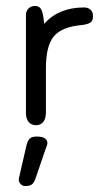

<svg xmlns="http://www.w3.org/2000/svg" viewBox="-20 -411 338 644"><path d="M128 -331Q125 -369 118 -380Q111 -391 98 -391Q84 -391 75.5 -382.5Q67 -374 67 -360V-32Q67 -13 76 -2Q85 9 101 9Q116 9 125 -2Q134 -13 134 -32V-182Q134 -257 160.5 -289Q187 -321 254 -327Q272 -329 282 -334.5Q292 -340 292 -357Q292 -370 284 -378Q276 -386 262 -386Q177 -386 128 -331ZM69 76 45 180Q44 183 43.5 186.5Q43 190 43 192Q43 200 49.5 206.5Q56 213 64 213Q80 213 87 207.5Q94 202 99 188L135 83Q137 79 138 75.5Q139 72 139 69Q139 59 130.5 53Q122 47 103 47Q87 47 80 53.5Q73 60 69 76Z"/></svg>

Font: Beiruti
Style: Regular
Weight: 400
Designer: Arlette Boutros
Foundry: Boutros
Version: Version 1.41